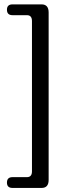

<svg xmlns="http://www.w3.org/2000/svg" viewBox="-20 -756 328 898"><path d="M129.5 45.5V-657.5Q129.5 -685 106 -685H38.5Q12.5 -685 12.5 -710.5Q12.5 -735.5 38.5 -735.5H174.5Q207.5 -735.5 207.5 -697.5V85.5Q207.5 123 174.5 123H38.5Q12.5 123 12.5 98Q12.5 72.5 38.5 72.5H106Q129.5 72.5 129.5 45.5Z"/></svg>

Font: Fraunces 144pt S100
Style: Regular
Weight: 400
Version: Version 1.000; ttfautohint (v1.8.3)